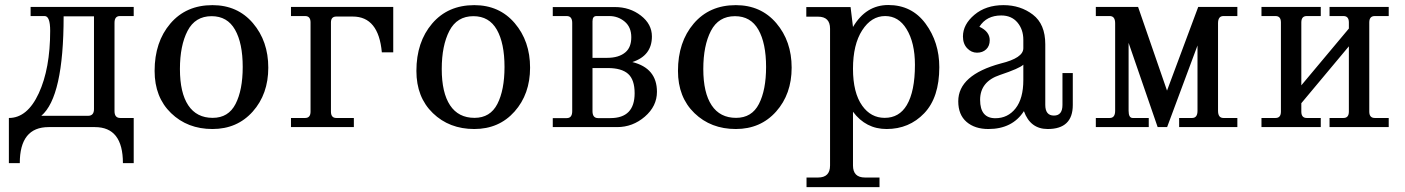

<svg xmlns="http://www.w3.org/2000/svg" viewBox="-20 -517 5717 781"><path d="M523.9 146.5H480Q480 0 366.2 0H177.7Q60.5 0 60.5 146.5H16.1V-37.1Q91.3 -37.1 137.7 -137.5Q184.1 -237.8 184.1 -391.6Q184.1 -451.7 161.6 -451.7H104.5V-488.8H523.9V-451.7H467.8Q445.8 -451.7 445.8 -424.3V-64.9Q445.8 -37.1 469.2 -37.1H523.9ZM337.9 -45.9Q362.3 -45.9 362.3 -73.2V-450.7H238.8Q238.8 -122.6 147.9 -45.9Z M844.2 7.8Q742.7 7.8 675.8 -56.9Q608.9 -121.6 608.9 -228.5Q608.9 -346.2 672.9 -421.1Q736.8 -496.1 844.2 -496.1Q946.3 -496.1 1008.8 -422.9Q1071.3 -349.6 1071.3 -241.7Q1071.3 -134.3 1008.1 -63.2Q944.8 7.8 844.2 7.8ZM845.2 -37.6Q909.2 -37.6 938.2 -94.2Q967.3 -150.9 967.3 -244.6Q967.3 -341.3 936 -396.2Q904.8 -451.2 840.8 -451.2Q773.9 -451.2 742.9 -391.4Q711.9 -331.5 711.9 -236.3Q711.9 -139.6 745.8 -88.6Q779.8 -37.6 845.2 -37.6Z M1419.4 0H1163.6V-37.1H1221.2Q1243.2 -37.1 1243.2 -63V-425.8Q1243.2 -451.7 1221.2 -451.7H1163.6V-488.8H1579.6V-304.2H1533.2Q1520 -449.7 1415 -449.7H1348.1Q1326.2 -449.7 1326.2 -425.8V-63Q1326.2 -37.1 1348.1 -37.1H1419.4Z M1909.2 7.8Q1807.6 7.8 1740.7 -56.9Q1673.8 -121.6 1673.8 -228.5Q1673.8 -346.2 1737.8 -421.1Q1801.8 -496.1 1909.2 -496.1Q2011.2 -496.1 2073.7 -422.9Q2136.2 -349.6 2136.2 -241.7Q2136.2 -134.3 2073 -63.2Q2009.8 7.8 1909.2 7.8ZM1910.2 -37.6Q1974.1 -37.6 2003.2 -94.2Q2032.2 -150.9 2032.2 -244.6Q2032.2 -341.3 2001 -396.2Q1969.7 -451.2 1905.8 -451.2Q1838.9 -451.2 1807.9 -391.4Q1776.9 -331.5 1776.9 -236.3Q1776.9 -139.6 1810.8 -88.6Q1844.7 -37.6 1910.2 -37.6Z M2490.2 0H2228.5V-36.6H2285.6Q2307.6 -36.6 2307.6 -64.9V-423.8Q2307.6 -451.7 2285.2 -451.7H2228.5V-488.3H2481.4Q2542 -488.3 2586.9 -453.6Q2631.8 -418.9 2631.8 -368.7Q2631.8 -290.5 2552.2 -264.6Q2652.3 -239.7 2652.3 -143.6Q2652.3 -85 2603 -42.5Q2553.7 0 2490.2 0ZM2449.2 -281.7Q2498 -281.7 2524.4 -304.7Q2547.9 -324.7 2547.9 -365.7Q2547.9 -406.7 2521 -429.2Q2494.1 -451.7 2458.5 -451.7H2406.2Q2390.1 -451.7 2390.1 -430.2V-281.7ZM2462.9 -36.6Q2561.5 -36.6 2561.5 -137.7Q2561.5 -192.9 2534.9 -216.6Q2508.3 -240.2 2452.1 -240.2H2390.1V-64.9Q2390.1 -36.6 2412.6 -36.6Z M2973.1 7.8Q2871.6 7.8 2804.7 -56.9Q2737.8 -121.6 2737.8 -228.5Q2737.8 -346.2 2801.8 -421.1Q2865.7 -496.1 2973.1 -496.1Q3075.2 -496.1 3137.7 -422.9Q3200.2 -349.6 3200.2 -241.7Q3200.2 -134.3 3137 -63.2Q3073.7 7.8 2973.1 7.8ZM2974.1 -37.6Q3038.1 -37.6 3067.1 -94.2Q3096.2 -150.9 3096.2 -244.6Q3096.2 -341.3 3064.9 -396.2Q3033.7 -451.2 2969.7 -451.2Q2902.8 -451.2 2871.8 -391.4Q2840.8 -331.5 2840.8 -236.3Q2840.8 -139.6 2874.8 -88.6Q2908.7 -37.6 2974.1 -37.6Z M3557.6 244.1H3260.7V205.1H3307.6Q3356.4 205.1 3356.4 156.2V-400.4Q3356.4 -449.2 3307.6 -449.2H3259.8V-488.3H3439.9L3449.7 -407.2Q3502.4 -496.6 3593.3 -496.6Q3689 -496.6 3744.9 -420.9Q3800.8 -345.2 3800.8 -243.7Q3800.8 -120.6 3739.5 -56.4Q3678.2 7.8 3586.4 7.8Q3502 7.8 3449.7 -62.5V156.2Q3449.7 205.1 3498.5 205.1H3557.6ZM3578.6 -37.6Q3637.7 -37.6 3668.5 -89.4Q3701.7 -145.5 3701.7 -253.4Q3701.7 -343.3 3667.5 -398.9Q3635.3 -451.7 3580.6 -451.7Q3524.4 -451.7 3487.1 -393.8Q3449.7 -335.9 3449.7 -237.3Q3449.7 -139.6 3487.3 -86.9Q3522.5 -37.6 3578.6 -37.6Z M4241.7 7.8Q4170.9 7.8 4145 -64.9Q4098.1 7.8 4000.5 7.8Q3945.3 7.8 3911.6 -21.2Q3877.9 -50.3 3877.9 -105Q3877.9 -211.9 4050.8 -258.8Q4142.6 -281.2 4142.6 -320.8V-355Q4142.6 -397 4118.7 -425.5Q4094.7 -454.1 4052.7 -454.1Q3992.7 -454.1 3963.9 -408.2Q4005.9 -388.7 4005.9 -353.5Q4005.9 -330.1 3991.5 -316.4Q3977.1 -302.7 3954.1 -302.7Q3931.2 -302.7 3914.1 -320.8Q3897 -338.9 3897 -368.7Q3897 -417.5 3943.6 -456.8Q3990.2 -496.1 4062 -496.1Q4130.9 -496.1 4181.4 -457.5Q4231.9 -418.9 4231.9 -336.9V-90.3Q4231.9 -46.9 4267.1 -46.9Q4301.8 -46.9 4301.8 -90.3V-219.7H4343.8V-89.8Q4343.8 7.8 4241.7 7.8ZM4028.8 -36.1Q4079.6 -36.1 4111.1 -76.2Q4142.6 -116.2 4142.6 -191.4V-253.9Q4127.4 -238.8 4047.1 -211.9Q3966.8 -185.1 3966.8 -110.8Q3966.8 -36.1 4028.8 -36.1Z M5013.2 0H4776.4V-37.1H4829.1Q4851.1 -37.1 4851.1 -66.4V-332L4727.5 0H4689L4570.8 -342.8V-66.4Q4570.8 -37.1 4587.4 -37.1H4652.8V0H4437.5V-37.1H4494.1Q4516.1 -37.1 4516.1 -66.4V-422.4Q4516.1 -451.7 4494.1 -451.7H4437.5V-488.8H4609.4L4727.1 -148.4L4854 -488.8H5013.2V-451.7H4956.5Q4934.6 -451.7 4934.6 -422.4V-66.4Q4934.6 -37.1 4956.5 -37.1H5013.2Z M5628.9 0H5388.2V-37.1H5444.8Q5466.8 -37.1 5466.8 -63V-328.6L5273.4 -97.2V-63Q5273.4 -37.1 5295.4 -37.1H5352.5V0H5111.3V-37.1H5168.5Q5190.4 -37.1 5190.4 -63V-425.8Q5190.4 -451.7 5168.5 -451.7H5111.3V-488.8H5352.5V-451.7H5295.4Q5273.4 -451.7 5273.4 -425.8V-169.9L5466.8 -400.9V-425.8Q5466.8 -451.7 5444.8 -451.7H5388.2V-488.8H5628.9V-451.7H5572.3Q5549.8 -451.7 5549.8 -425.8V-63Q5549.8 -37.1 5572.3 -37.1H5628.9Z"/></svg>

Font: Munson
Style: Regular
Weight: 400
Designer: Paul James MIller
Foundry: High-Logic / Made with FontCreator
Version: Version 2.10;May 5, 2019;FontCreator 11.5.0.2430 64-bit